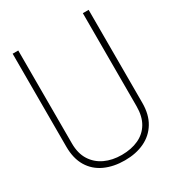

<svg xmlns="http://www.w3.org/2000/svg" viewBox="-172 -804 841 919"><g transform="rotate(-30 249.0 -344.5)"><path d="M458 -186V-700H426V-186Q426 -130 404 -93Q382 -56 342 -37.5Q302 -19 249 -19Q197 -19 156.5 -38Q116 -57 92.5 -94Q69 -131 69 -186V-700H38V-186Q38 -121 64.5 -77Q91 -33 139 -11Q187 11 249 11Q311 11 358 -11.5Q405 -34 431.5 -78Q458 -122 458 -186Z"/></g></svg>

Font: Advent Pro ExtraLight
Style: Regular
Weight: 250
Version: Version 3.000